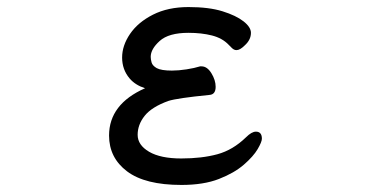

<svg xmlns="http://www.w3.org/2000/svg" viewBox="-20 -506 1040 544"><path d="M547 -318H551Q567 -318 579 -298.5Q591 -279 591 -260Q591 -238 573 -237Q482 -228 457 -220Q410 -203 390 -178Q370 -153 370 -124Q370 -95 402.5 -76Q435 -57 493.5 -57Q552 -57 596 -69Q640 -81 677 -117Q693 -133 705 -133Q722 -133 722 -113Q722 -104 710 -83.5Q698 -63 671 -39.5Q644 -16 600.5 1Q557 18 494 18Q391 18 340 -20.5Q289 -59 289 -122Q289 -211 391 -256Q363 -265 347 -284Q326 -309 326 -343Q326 -377 348.5 -410Q371 -443 413.5 -464.5Q456 -486 514 -486Q572 -486 610.5 -474Q649 -462 670 -445.5Q691 -429 691 -413Q691 -393 673 -377Q660 -364 650 -364Q643 -364 637 -370L628 -379Q610 -398 580.5 -405.5Q551 -413 514 -413Q458 -413 432.5 -390Q407 -367 407 -345Q407 -338 409.5 -329Q412 -320 424 -313Q437 -306 467 -306Q486 -306 508.5 -309.5Q531 -313 547 -318Z"/></svg>

Font: Moon Stars Kai
Style: Bold
Weight: 700
Designer: GuiWonder
Version: Version 1.101